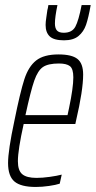

<svg xmlns="http://www.w3.org/2000/svg" viewBox="-20 -734 380 762"><path d="M12 -87Q12 -137 37 -254Q60 -368 76.5 -419Q93 -470 123.5 -494Q154 -518 212 -518Q265 -518 287.5 -500Q310 -482 310 -438Q310 -376 282 -256L279 -242H74Q51 -139 51 -94Q51 -57 68.5 -42.5Q86 -28 125 -28Q148 -28 177 -32Q206 -36 225 -41L217 -5Q202 0 174.5 4Q147 8 122 8Q63 8 37.5 -13.5Q12 -35 12 -87ZM248 -277 254 -305Q271 -386 271 -427Q271 -461 257.5 -471.5Q244 -482 214 -482Q171 -482 150.5 -468Q130 -454 116 -414Q102 -374 81 -277ZM161 -635Q161 -647 164 -666Q167 -685 168 -694Q170 -700 172 -714H208Q198 -666 198 -641Q198 -622 206 -613Q214 -604 233 -604Q266 -604 279 -628Q292 -652 304 -714H340Q331 -663 321.5 -635.5Q312 -608 291.5 -591Q271 -574 234 -574Q194 -574 177.5 -589.5Q161 -605 161 -635Z"/></svg>

Font: Saira Ultra Condensed ExLight
Style: Italic
Weight: 200
Width: 1
Italic angle: -12°
Designer: Hector Gatti with collaboration of the Omnibus-Type team
Foundry: Omnibus-Type
Version: Version 1.001; ttfautohint (v1.8)